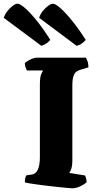

<svg xmlns="http://www.w3.org/2000/svg" viewBox="-91 -1015 540 1035"><path d="M298 0Q291 0 266 -2.5Q241 -5 207 -8.5Q173 -12 138.5 -16.5Q104 -21 78 -25Q52 -29 43 -32Q43 -56 51 -70L80 -74Q124 -80 124 -169V-559Q124 -600 131.5 -616Q139 -632 141 -635H54Q51 -640 47 -651Q43 -662 43 -675Q49 -681 61 -688Q73 -695 85.5 -699.5Q98 -704 103 -704H372Q375 -698 380 -686.5Q385 -675 386 -652L343 -639Q332 -636 322 -629.5Q312 -623 305.5 -606Q299 -589 299 -553V-147Q299 -123 293.5 -106Q288 -89 282 -83L368 -69Q370 -65 373 -53.5Q376 -42 376 -32Q360 -19 339 -9.5Q318 0 298 0ZM132 -768 -71 -919Q-64 -939 -50.5 -956Q-37 -973 -22 -984Q-7 -995 3 -995Q17 -995 44.5 -971Q72 -947 107.5 -903Q143 -859 180 -800Q175 -793 162 -783Q149 -773 132 -768ZM322 -768 120 -919Q126 -939 140 -956Q154 -973 169 -984Q184 -995 194 -995Q208 -995 236 -970Q264 -945 299.5 -901Q335 -857 371 -800Q365 -792 352 -782Q339 -772 322 -768Z"/></svg>

Font: Texturina Black
Style: Regular
Weight: 900
Designer: Guillermo Torres Carreño
Foundry: Omnibus-Type
Version: Version 1.002; ttfautohint (v1.8.3)